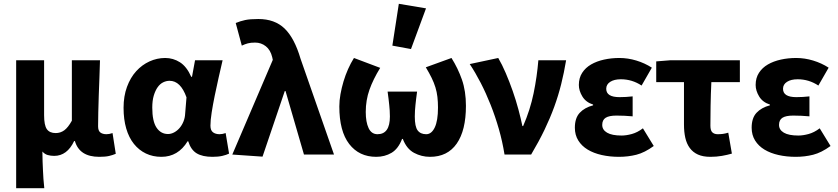

<svg xmlns="http://www.w3.org/2000/svg" viewBox="-20 -813 4409 1010"><path d="M65 177V-496H212V-207Q212 -154 226.5 -133.5Q241 -113 273 -113Q298 -113 318 -127.5Q338 -142 358 -178V-496H506Q505 -452 503 -404.5Q501 -357 499.5 -310.5Q498 -264 497 -222Q496 -180 496 -149Q496 -125 508 -116Q520 -107 540 -107Q555 -107 572 -113L589 -4Q573 3 553.5 7.5Q534 12 502 12Q398 12 374 -71H370Q333 7 265 7Q247 7 231 2.5Q215 -2 203 -16Q203 12 204 36Q205 60 206 82.5Q207 105 208.5 128Q210 151 213 177Z M829 12Q784 12 747.5 -5.5Q711 -23 684.5 -56Q658 -89 644 -137Q630 -185 630 -246Q630 -307 648 -356Q666 -405 696.5 -438.5Q727 -472 766.5 -490Q806 -508 849 -508Q891 -508 926.5 -485.5Q962 -463 986 -409H990L1006 -496H1151Q1141 -453 1130 -404.5Q1119 -356 1109.5 -309.5Q1100 -263 1093.5 -221.5Q1087 -180 1087 -152Q1087 -127 1100.5 -117Q1114 -107 1135 -107Q1150 -107 1167 -113L1185 -5Q1171 2 1149.5 7Q1128 12 1098 12Q1045 12 1014.5 -6.5Q984 -25 970 -70H967Q917 12 829 12ZM864 -108Q880 -108 896 -116.5Q912 -125 924.5 -139.5Q937 -154 945 -173.5Q953 -193 954 -215L961 -301Q930 -388 872 -388Q855 -388 838.5 -380Q822 -372 809.5 -354.5Q797 -337 789 -310.5Q781 -284 781 -247Q781 -175 803.5 -141.5Q826 -108 864 -108Z M1361 11 1202 0 1415 -498 1412 -512Q1403 -550 1378.5 -569.5Q1354 -589 1322 -589Q1299 -589 1284 -585Q1269 -581 1252 -573L1220 -692Q1244 -702 1269.5 -707.5Q1295 -713 1339 -713Q1425 -713 1477 -663Q1529 -613 1561 -504L1737 0H1579L1482 -334H1478Z M1959 12Q1869 12 1817 -55.5Q1765 -123 1765 -253Q1765 -284 1771 -317.5Q1777 -351 1787 -384.5Q1797 -418 1811 -449.5Q1825 -481 1842 -508L1980 -456Q1943 -396 1923.5 -341Q1904 -286 1904 -224Q1904 -171 1919 -139Q1934 -107 1966 -107Q2031 -107 2031 -200Q2031 -217 2030 -231.5Q2029 -246 2027.5 -261Q2026 -276 2024 -292.5Q2022 -309 2019 -331H2174Q2171 -309 2169 -292.5Q2167 -276 2165.5 -261Q2164 -246 2163 -231.5Q2162 -217 2162 -200Q2162 -147 2177 -127Q2192 -107 2222 -107Q2250 -107 2267 -142.5Q2284 -178 2284 -247Q2284 -277 2281 -303Q2278 -329 2270.5 -353.5Q2263 -378 2250.5 -403.5Q2238 -429 2220 -459L2355 -508Q2389 -454 2410 -394Q2431 -334 2431 -256Q2431 -127 2382.5 -57.5Q2334 12 2242 12Q2197 12 2158 -9Q2119 -30 2099 -82H2095Q2075 -30 2039.5 -9Q2004 12 1959 12ZM2044 -573 2078 -793 2221 -769 2142 -555Z M2634 0Q2623 -69 2604 -135Q2585 -201 2561 -261.5Q2537 -322 2509 -376.5Q2481 -431 2451 -476L2601 -508Q2621 -474 2640.5 -428.5Q2660 -383 2677 -334.5Q2694 -286 2707 -237.5Q2720 -189 2728 -150H2732Q2769 -235 2787 -322.5Q2805 -410 2812 -496H2958Q2947 -430 2932 -370Q2917 -310 2895.5 -251Q2874 -192 2844.5 -130.5Q2815 -69 2774 0Z M3236 12Q3188 12 3145.5 2.5Q3103 -7 3071.5 -26Q3040 -45 3022 -74Q3004 -103 3004 -141Q3004 -192 3029.5 -219.5Q3055 -247 3100 -259V-263Q3062 -275 3043.5 -305.5Q3025 -336 3025 -366Q3025 -403 3042.5 -430Q3060 -457 3089.5 -474Q3119 -491 3157.5 -499.5Q3196 -508 3238 -508Q3283 -508 3327.5 -494.5Q3372 -481 3409 -457L3355 -363Q3305 -396 3246 -396Q3211 -396 3190 -382.5Q3169 -369 3169 -346Q3169 -302 3239 -302Q3255 -302 3273 -303Q3291 -304 3308 -306V-201Q3287 -203 3265 -204Q3243 -205 3223 -205Q3184 -205 3166 -193.5Q3148 -182 3148 -156Q3148 -130 3173.5 -115Q3199 -100 3250 -100Q3274 -100 3303.5 -108Q3333 -116 3362 -138L3419 -45Q3371 -10 3327.5 1Q3284 12 3236 12Z M3717 12Q3678 12 3651.5 0Q3625 -12 3608.5 -34.5Q3592 -57 3585 -88Q3578 -119 3578 -158V-381H3432V-490L3506 -496H3872V-381H3722Q3719 -316 3718 -256.5Q3717 -197 3717 -152Q3717 -126 3727.5 -116.5Q3738 -107 3755 -107Q3769 -107 3781.5 -108.5Q3794 -110 3811 -115L3830 -5Q3806 2 3777.5 7Q3749 12 3717 12Z M4166 12Q4118 12 4075.5 2.5Q4033 -7 4001.5 -26Q3970 -45 3952 -74Q3934 -103 3934 -141Q3934 -192 3959.5 -219.5Q3985 -247 4030 -259V-263Q3992 -275 3973.5 -305.5Q3955 -336 3955 -366Q3955 -403 3972.5 -430Q3990 -457 4019.5 -474Q4049 -491 4087.5 -499.5Q4126 -508 4168 -508Q4213 -508 4257.5 -494.5Q4302 -481 4339 -457L4285 -363Q4235 -396 4176 -396Q4141 -396 4120 -382.5Q4099 -369 4099 -346Q4099 -302 4169 -302Q4185 -302 4203 -303Q4221 -304 4238 -306V-201Q4217 -203 4195 -204Q4173 -205 4153 -205Q4114 -205 4096 -193.5Q4078 -182 4078 -156Q4078 -130 4103.5 -115Q4129 -100 4180 -100Q4204 -100 4233.5 -108Q4263 -116 4292 -138L4349 -45Q4301 -10 4257.5 1Q4214 12 4166 12Z"/></svg>

Font: Giro Regular
Style: Bold
Weight: 700
Designer: Paul D. Hunt
Foundry: Adobe Systems Incorporated
Version: Version 1.000;PS 1.0;hotconv 1.0.88;makeotf.lib2.5.647800